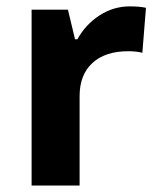

<svg xmlns="http://www.w3.org/2000/svg" viewBox="-20 -576 494 596"><path d="M382.8 -556.2Q413.1 -556.2 433.1 -551.8L421.9 -412.1Q403.8 -417 377.9 -417Q306.6 -417 266.8 -380.4Q227.1 -343.8 227.1 -277.8V0H78.1V-545.9H190.9L212.9 -454.1H220.2Q245.6 -500 288.8 -528.1Q332 -556.2 382.8 -556.2Z"/></svg>

Font: Samim FD
Style: Bold-FD
Weight: 700
Foundry: DejaVu fonts team - Redesigned by Saber Rastikerdar
Version: Version 4.0.1